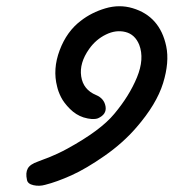

<svg xmlns="http://www.w3.org/2000/svg" viewBox="-20 -592 553 612"><path d="M402.8 -565.9Q489.7 -540 509.8 -444.8Q520.5 -394 499.8 -326.9Q479 -259.8 415 -186Q372.1 -136.2 313.2 -95.2Q254.4 -54.2 207.8 -33.2Q161.1 -12.2 124 -2.9Q105.5 2.4 86.7 -1.7Q67.9 -5.9 65.9 -19Q61 -41 68.4 -54.7Q75.7 -68.4 101.1 -77.1Q103.5 -78.1 117.2 -83.3Q130.9 -88.4 139.4 -91.8Q147.9 -95.2 163.8 -102.5Q179.7 -109.9 194.8 -118.2Q300.8 -176.3 344.2 -229Q392.1 -286.1 416.5 -345.2Q440.9 -404.3 423.8 -449.2Q410.2 -482.4 379.9 -490Q349.6 -497.6 317.6 -481.9Q285.6 -466.3 264.2 -436Q232.4 -391.1 238.8 -348.6Q245.1 -306.2 286.1 -289.1Q312 -278.3 316.4 -252.9Q320.8 -227.5 292 -214.8Q275.4 -209 246.1 -217.8Q222.2 -225.6 202.9 -244.9Q183.6 -264.2 174.6 -282.2Q165.5 -300.3 162.1 -315.9Q147.5 -371.6 170.2 -431.9Q192.9 -492.2 237.8 -525.9Q271.5 -552.2 315.9 -565.4Q360.4 -578.6 402.8 -565.9Z"/></svg>

Font: Florida Vibes
Style: Regular
Weight: 400
Italic angle: -30°
Designer: Turbologo.com
Foundry: Turbologo.com
Version: Version 1.000;hotconv 1.0.109;makeotfexe 2.5.65596